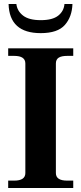

<svg xmlns="http://www.w3.org/2000/svg" viewBox="-20 -942 408 962"><path d="M23 -922H62Q66 -887 95.5 -864Q125 -841 184 -841Q243 -841 271.5 -863.5Q300 -886 303 -922H343Q341 -858 305 -817Q269 -776 184 -776Q27 -776 23 -922ZM21 -37H51Q107 -37 107 -75V-624Q107 -662 51 -662H21V-700H347V-662H317Q288 -662 274 -653Q260 -644 260 -624V-75Q260 -56 274 -46.5Q288 -37 317 -37H347V0H21Z"/></svg>

Font: Taviraj DemiBold
Style: Regular
Weight: 600
Designer: Katatrad Team
Foundry: CadsonDemak
Version: Version 1.030